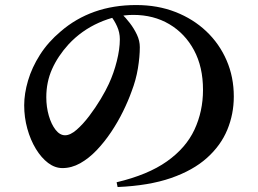

<svg xmlns="http://www.w3.org/2000/svg" viewBox="-20 -735 1040 773"><path d="M449.5 -1.2Q575.6 -31.1 652.1 -85.3Q728.6 -139.4 763 -213.2Q797.3 -286.9 797.3 -373.1Q797.3 -465.5 761.1 -532.9Q724.8 -600.3 661.6 -637.7Q598.5 -675 516.7 -675Q448.6 -675 378.4 -643.7Q308.1 -612.5 256.1 -556.6Q213 -509.2 189.7 -457Q166.4 -404.9 166.4 -343.5Q166.4 -304.1 176.6 -269Q186.8 -233.9 204 -212.1Q221.2 -190.4 242 -190.4Q263.1 -190.4 288.6 -212.6Q314.1 -234.9 339.3 -268.1Q364.5 -301.4 385.4 -336.2Q406.2 -371 418.1 -397.1Q438.2 -440.4 450.3 -489Q462.5 -537.6 462.5 -576.9Q462.5 -604.2 451.3 -628.9Q440.2 -653.6 425.4 -671.4L470 -679.1Q485.9 -664.1 502.7 -642.2Q519.5 -620.3 531.2 -595.6Q542.9 -570.9 542.9 -545.1Q542.9 -506.7 535.2 -459.6Q527.4 -412.6 509.8 -367Q496.3 -329 475.4 -286.5Q454.6 -244 427.5 -203.5Q400.4 -163 369.1 -130.2Q337.7 -97.3 303 -77.8Q268.2 -58.3 231.5 -58.3Q201.2 -58.3 173.8 -78.9Q146.4 -99.6 124.5 -135.5Q102.6 -171.5 90 -217Q77.4 -262.5 77.4 -311.1Q77.4 -358 92.9 -410.6Q108.4 -463.3 141 -514.6Q173.7 -565.9 224.4 -608.5Q284.9 -660.8 360.9 -687.8Q436.8 -714.7 528.2 -714.7Q614.6 -714.7 686.2 -686.8Q757.9 -658.8 810.6 -608.9Q863.4 -558.9 892.3 -491.9Q921.3 -425 921.3 -346.5Q921.3 -275.8 895.1 -212.5Q868.9 -149.1 813.1 -99.1Q757.4 -49.1 668.5 -18.2Q579.6 12.6 453.5 18Z"/></svg>

Font: Noto Serif SC ExtraLight
Style: Regular
Weight: 200
Designer: Ryoko NISHIZUKA 西塚涼子 (kana & ideographs); Frank Grießhammer (Latin, Greek & Cyrillic); Wenlong ZHANG 张文龙 (bopomofo); San
Foundry: Adobe
Version: Version 2.002-H1;hotconv 1.1.0;makeotfexe 2.6.0